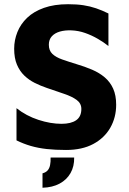

<svg xmlns="http://www.w3.org/2000/svg" viewBox="-20 -702 617 916"><path d="M295 13.5Q244.3 13.5 203 9Q161.7 4.4 126.7 -5.8Q91.7 -16 58.7 -32.3V-185.9Q105.4 -149.1 163.3 -130.2Q221.1 -111.3 273.5 -111.3Q318.7 -111.3 343.4 -128.4Q368.1 -145.5 368.1 -182.2Q368.1 -208.8 345.8 -225.2Q323.5 -241.6 286.1 -254.2Q248.7 -266.9 203.1 -282.6Q174 -292.5 146.1 -306.3Q118.2 -320.2 96.1 -341.4Q74 -362.6 60.8 -393.7Q47.6 -424.8 47.6 -469.6Q47.6 -510.6 63 -549Q78.4 -587.4 109.6 -617.2Q140.8 -647.1 189.8 -664.5Q238.7 -681.9 304.8 -681.9Q345.9 -681.9 377.6 -677.1Q409.3 -672.3 438.2 -662.5Q467 -652.7 497.3 -637.7V-482.5Q474.1 -501 445.7 -517.3Q417.3 -533.7 386 -544.7Q354.7 -555.7 321.4 -557.1Q290.6 -558.5 266 -551.5Q241.4 -544.5 227.2 -528.8Q213 -513.2 213 -488.6Q213 -460.9 229.8 -444.9Q246.5 -429 276.5 -418.4Q306.5 -407.8 344.2 -396.3Q384.8 -384.3 419.5 -369.5Q454.1 -354.6 479.8 -332.8Q505.5 -310.9 519.9 -279.1Q534.2 -247.3 534.2 -202.1Q534.2 -141.7 506.2 -92.6Q478.1 -43.5 424.9 -15Q371.6 13.5 295 13.5ZM182.8 193.7V125Q199 120.5 207.3 110.9Q215.7 101.4 218.9 85.7Q222.1 70 221.4 49.7H333.9Q334.6 92.1 316.5 123.8Q298.4 155.6 264.5 173.9Q230.7 192.2 182.8 193.7Z"/></svg>

Font: Maven Pro
Style: Regular
Weight: 400
Designer: Joe Prince
Foundry: Joe Prince
Version: Version 2.103